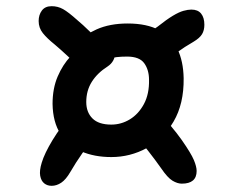

<svg xmlns="http://www.w3.org/2000/svg" viewBox="-20 -648 740 621"><path d="M340 -140Q285 -140 242.5 -158.5Q200 -177 175.5 -215Q151 -253 150 -312Q150 -362 166.5 -400.5Q183 -439 208.5 -466Q234 -493 260.5 -506.5Q287 -520 304 -520Q329 -520 340 -509.5Q351 -499 352 -474Q352 -463 346 -452Q340 -441 328 -433Q295 -412 277 -383.5Q259 -355 259 -318Q259 -285 279 -265Q299 -245 340 -245Q372 -245 400 -262Q428 -279 445.5 -311.5Q463 -344 462 -390Q462 -422 446.5 -443.5Q431 -465 391 -465Q353 -465 333 -458Q313 -451 301.5 -441.5Q290 -432 279.5 -424.5Q269 -417 251 -417Q231 -417 218 -427.5Q205 -438 205 -458Q205 -482 227.5 -508Q250 -534 292.5 -553Q335 -572 393 -572Q455 -572 495 -550.5Q535 -529 554 -489.5Q573 -450 574 -395Q575 -312 541.5 -255Q508 -198 454.5 -169Q401 -140 340 -140ZM147 -47Q133 -47 123 -55Q113 -63 110 -79.5Q107 -96 115 -122Q124 -152 150 -195Q176 -238 217 -285L290 -210Q267 -182 246 -152Q225 -122 207 -91Q193 -67 178 -57Q163 -47 147 -47ZM568 -54Q554 -54 538 -63.5Q522 -73 501 -104Q482 -131 458.5 -161Q435 -191 409 -221L483 -298Q509 -269 531.5 -242Q554 -215 568 -195Q598 -152 607 -130.5Q616 -109 616 -95Q616 -54 568 -54ZM244 -423Q221 -446 198.5 -467Q176 -488 157 -504Q132 -524 118.5 -541Q105 -558 105 -580Q105 -600 115.5 -614Q126 -628 147 -628Q167 -628 184 -618.5Q201 -609 230 -583Q247 -569 271 -545.5Q295 -522 321 -495ZM498 -436 427 -510Q441 -524 457 -537.5Q473 -551 490 -562Q519 -585 539 -597Q559 -609 573.5 -613Q588 -617 599 -617Q620 -617 630.5 -604Q641 -591 641 -568Q641 -550 633.5 -537.5Q626 -525 606 -513Q578 -497 551 -477.5Q524 -458 498 -436Z"/></svg>

Font: Shantell Sans Medium
Style: Regular
Weight: 500
Designer: Stephen Nixon, Anya Danilova, Shantell Martin
Foundry: Arrow Type
Version: Version 1.011;[c5ecc13dd]